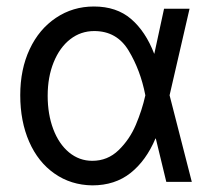

<svg xmlns="http://www.w3.org/2000/svg" viewBox="-20 -557 649 588"><path d="M42 -265.6Q42 -344.7 70.8 -406.2Q99.6 -467.8 151.4 -502.4Q203.1 -537.1 267.6 -537.1Q336.9 -537.1 381.3 -499Q425.8 -460.9 452.1 -392.6H484.4L499 -266.6L567.4 0H489.3L424.8 -266.6Q410.2 -341.8 374 -401.9Q337.9 -461.9 268.6 -461.9Q227.5 -461.9 195.3 -437Q163.1 -412.1 144.5 -366.7Q126 -321.3 126 -263.7Q126 -207 143.1 -161.6Q160.2 -116.2 191.4 -90.3Q222.7 -64.5 262.7 -64.5Q309.6 -64.5 343.3 -97.2Q377 -129.9 396 -174.8Q415 -219.7 424.8 -263.7L482.4 -530.3H560.5L499 -263.7L484.4 -132.8H456.1Q427.7 -65.4 379.9 -27.3Q332 10.7 262.7 10.7Q197.3 9.8 147 -25.4Q96.7 -60.5 69.3 -123Q42 -185.5 42 -265.6Z"/></svg>

Font: Pretendard Std Variable
Style: Regular
Weight: 400
Designer: Base glyphs from Inter by Rasmus Andersson; Hangeul glyphs from Noto Sans CJK(Source Han Sans) by Jang Soo-young and Kan
Foundry: Kil Hyung-jin
Version: Version 1.309;Glyphs 3.2 (3225)